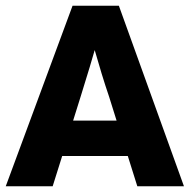

<svg xmlns="http://www.w3.org/2000/svg" viewBox="-23 -647 659 667"><path d="M160 0H-3L229 -627H390L616 0H454L421 -105H193ZM306 -473Q298 -445 288.5 -413.5Q279 -382 257 -311L231 -228H382L356 -311Q343 -349 330 -391.5Q317 -434 306 -473Z"/></svg>

Font: Blinker
Style: Bold
Weight: 700
Designer: Juergen Huber
Foundry: supertype
Version: Version 1.015;PS 1.15;hotconv 1.0.88;makeotf.lib2.5.647800; 